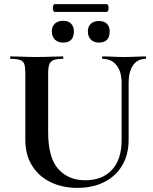

<svg xmlns="http://www.w3.org/2000/svg" viewBox="-20 -899 743 933"><path d="M571 -497Q571 -550 546.5 -581.5Q522 -613 478 -613Q476 -613 476 -619Q476 -625 478 -625Q503 -625 529.5 -623.5Q556 -622 587 -622Q614 -622 640 -623.5Q666 -625 688 -625Q690 -625 690 -619Q690 -613 688 -613Q648 -613 626.5 -581.5Q605 -550 605 -497V-219Q605 -148 574 -95.5Q543 -43 487 -14.5Q431 14 356 14Q283 14 225.5 -14Q168 -42 135.5 -94.5Q103 -147 103 -221V-544Q103 -573 98 -587.5Q93 -602 77.5 -607.5Q62 -613 32 -613Q29 -613 29 -619Q29 -625 32 -625Q58 -625 90 -623.5Q122 -622 158 -622Q196 -622 228 -623.5Q260 -625 285 -625Q288 -625 288 -619Q288 -613 285 -613Q255 -613 240 -607Q225 -601 219.5 -586Q214 -571 214 -542V-256Q214 -133 263 -78Q312 -23 394 -23Q477 -23 524 -73.5Q571 -124 571 -218ZM287 -692Q262 -692 247 -706.5Q232 -721 232 -747Q232 -771 247 -784.5Q262 -798 287 -798Q312 -798 325.5 -784Q339 -770 339 -747Q339 -692 287 -692ZM461 -692Q436 -692 421.5 -706.5Q407 -721 407 -747Q407 -770 421.5 -783.5Q436 -797 461 -797Q486 -797 499.5 -783.5Q513 -770 513 -747Q513 -692 461 -692ZM246 -841Q241 -841 238 -850.5Q235 -860 238 -869.5Q241 -879 246 -879H497Q504 -879 506.5 -869.5Q509 -860 506.5 -850.5Q504 -841 497 -841Z"/></svg>

Font: Cormorant
Style: Bold
Weight: 700
Designer: Christian Thalmann (Catharsis Fonts)
Foundry: Catharsis Fonts
Version: Version 4.000